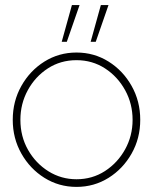

<svg xmlns="http://www.w3.org/2000/svg" viewBox="-20 -720 600 753"><path d="M280 13Q211 13 154.2 -22.5Q97.5 -58 63.8 -117.8Q30 -177.5 30 -250Q30 -323 63.8 -383Q97.5 -443 154.2 -478.5Q211 -514 280 -514Q349 -514 405.8 -478.5Q462.5 -443 496.2 -383Q530 -323 530 -250Q530 -177.5 496.2 -117.8Q462.5 -58 405.8 -22.5Q349 13 280 13ZM280 -17Q342 -17 391.8 -49.2Q441.5 -81.5 470.8 -134.5Q500 -187.5 500 -250Q500 -313 470.8 -366.2Q441.5 -419.5 391.8 -451.8Q342 -484 280 -484Q217.5 -484 167.8 -451.8Q118 -419.5 89 -366.2Q60 -313 60 -250Q60 -185 90 -132.2Q120 -79.5 170 -48.2Q220 -17 280 -17ZM335.5 -556 375.5 -700H405.5L355.5 -556ZM222 -556 262 -700H292L242 -556Z"/></svg>

Font: Urbanist Thin
Style: Regular
Weight: 100
Designer: Corey Hu
Foundry: Corey Hu
Version: Version 1.330; ttfautohint (v1.8.4.7-5d5b)